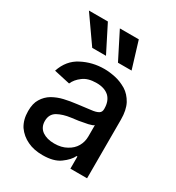

<svg xmlns="http://www.w3.org/2000/svg" viewBox="-188 -898 944 1027"><g transform="rotate(30 284.5 -385.0)"><path d="M137 -7Q96 -26 70 -63Q46 -101 46 -154Q46 -202 64 -230Q82 -260 112 -278Q144 -296 179 -304Q213 -312 255 -317L334 -327Q364 -330 379 -339Q393 -347 393 -366V-369Q393 -415 367 -441Q339 -467 289 -467Q235 -467 205 -443Q175 -421 162 -391L63 -413Q88 -488 151 -520Q214 -553 288 -553Q319 -553 357 -545Q390 -538 426 -517Q458 -497 479 -459Q499 -421 499 -362V0H396V-75H391Q377 -45 337 -16Q299 12 230 12Q176 12 137 -7ZM329 -91Q361 -108 377 -136Q393 -164 393 -197V-267Q386 -260 360 -254Q342 -250 307 -244Q279 -241 262 -238Q216 -232 183 -214Q150 -195 150 -153Q150 -114 179 -93Q208 -73 253 -73Q298 -73 329 -91ZM176 -782 259 -618H174L59 -782ZM367 -782 417 -618H333L250 -782Z"/></g></svg>

Font: Sinter Medium
Style: Regular
Weight: 500
Foundry: Adobe & rsms
Version: Version 1.000